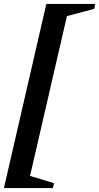

<svg xmlns="http://www.w3.org/2000/svg" viewBox="-56 -754 505 978"><path d="M-36 204 180 -734H429L424 -709L285 -672L97 142L219 179L213 204Z"/></svg>

Font: Platypi
Style: Bold Italic
Weight: 700
Italic angle: -13°
Designer: David Sargent
Foundry: Bolt Cutter Type
Version: Version 1.200; ttfautohint (v1.8.4.7-5d5b)